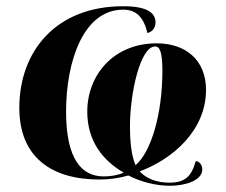

<svg xmlns="http://www.w3.org/2000/svg" viewBox="-20 -566 724 616"><path d="M525 30C571 30 629 15 629 -23C629 -36 620 -49 608 -49C594 0 574 20 524 20C483 20 451 8 428 -16C535 -56 641 -148 641 -278C641 -372 577 -427 483 -427C343 -427 260 -324 260 -208C260 -113 310 -51 377 -12C358 -4 336 0 313 0C242 0 192 -55 192 -208C192 -370 248 -535 375 -535C418 -535 441 -510 453 -460C465 -463 479 -473 479 -494C479 -525 452 -546 375 -546C159 -546 42 -401 42 -220C42 -61 146 10 299 10C333 10 364 5 392 -3C434 19 484 30 525 30ZM415 -36C402 -65 397 -109 397 -162C397 -264 429 -417 478 -417C492 -417 501 -400 501 -339C501 -200 465 -79 415 -36Z"/></svg>

Font: Noto Serif Display SemiCondensed ExtraBold
Style: Italic
Weight: 800
Width: 4
Italic angle: -12°
Designer: Monotype Design Team
Foundry: Monotype Imaging Inc.
Version: Version 2.009